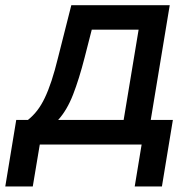

<svg xmlns="http://www.w3.org/2000/svg" viewBox="-76 -542 709 720"><path d="M-56.2 157.2 -15.1 -92.3H28.8Q48.3 -107.9 63.7 -127.9Q79.1 -147.9 92 -175Q105 -202.1 117.2 -239Q129.4 -275.9 141.6 -325.7L191.4 -522.5H560.5L489.3 -92.3H572.3L531.2 157.2H429.2L455.1 0H73.2L46.9 157.2ZM142.1 -92.3H387.7L443.8 -430.7H268.1L241.2 -325.7Q220.7 -245.6 198 -187.3Q175.3 -128.9 142.1 -92.3Z"/></svg>

Font: Inter 28pt Medium
Style: Italic
Weight: 500
Italic angle: -9.3988°
Designer: Rasmus Andersson
Foundry: rsms
Version: Version 4.001;git-66647c0bb